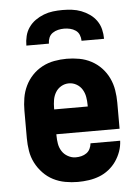

<svg xmlns="http://www.w3.org/2000/svg" viewBox="-53 -782 607 832"><g transform="rotate(-5 250.0 -366.0)"><path d="M252 8Q225 8 197.5 3Q170 -2 145.5 -14.5Q121 -27 101.5 -47.5Q82 -68 69.5 -92.5Q57 -117 52.5 -144.5Q48 -172 48 -200V-320Q48 -347 52.5 -374.5Q57 -402 69 -427Q81 -452 100 -472Q119 -492 143.5 -505Q168 -518 195.5 -523Q223 -528 250 -528Q277 -528 304.5 -523Q332 -518 356.5 -505Q381 -492 400 -472Q419 -452 431 -427Q443 -402 447.5 -374.5Q452 -347 452 -320V-206H177V-200Q177 -182 180 -164.5Q183 -147 192.5 -132Q202 -117 218.5 -108Q235 -99 252 -99Q265 -99 277 -102Q289 -105 299 -112Q309 -119 314.5 -130.5Q320 -142 321 -154H450Q449 -130 441 -107.5Q433 -85 419.5 -65.5Q406 -46 387 -31Q368 -16 346 -7.5Q324 1 300 4.5Q276 8 252 8ZM323 -314V-320Q323 -338 320 -355.5Q317 -373 308 -388Q299 -403 283.5 -412Q268 -421 250 -421Q232 -421 216.5 -412Q201 -403 192 -388Q183 -373 180 -355.5Q177 -338 177 -320V-314ZM81 -600Q81 -621 86 -641.5Q91 -662 103 -679Q115 -696 132 -708Q149 -720 168.5 -727.5Q188 -735 208.5 -737.5Q229 -740 250 -740Q271 -740 291.5 -737.5Q312 -735 331.5 -727.5Q351 -720 368 -708Q385 -696 397 -679Q409 -662 414 -641.5Q419 -621 419 -600H321Q321 -613 316 -625.5Q311 -638 300 -645.5Q289 -653 276 -656Q263 -659 250 -659Q237 -659 224 -656Q211 -653 200 -645.5Q189 -638 184 -625.5Q179 -613 179 -600Z"/></g></svg>

Font: Iosevka Curly Heavy
Style: Regular
Weight: 900
Monospace: yes
Designer: Belleve Invis
Foundry: Belleve Invis
Version: Version 22.1.2; ttfautohint (v1.8.4)